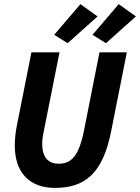

<svg xmlns="http://www.w3.org/2000/svg" viewBox="-20 -908 685 940"><path d="M249.2 12C393 12 482.4 -56.6 523.3 -261.3L601 -651.7H467L391.3 -269.3C365.9 -142.1 328.5 -106.5 267.2 -106.5C214 -106.5 186.5 -140.6 186.5 -204.4C186.5 -230.1 192.6 -257.1 198.2 -284.9L271.3 -651.7H133.8L63.9 -299.9C56.2 -263 52.5 -230.7 52.5 -193.2C52.5 -71.2 117.6 12 249.2 12ZM311.1 -696.6 457.7 -827.6 373.7 -887.7 245.4 -737.5 311.1 -696.6ZM498.8 -696.6 645.4 -827.6 561.2 -887.7 432.8 -737.5 498.8 -696.6Z"/></svg>

Font: Source Code Variable
Style: Italic
Weight: 400
Italic angle: -11°
Monospace: yes
Designer: Paul D. Hunt, Teo Tuominen
Foundry: Adobe Systems Incorporated
Version: Version 1.005;PS 1.0;hotconv 16.6.54;makeotf.lib2.5.65590